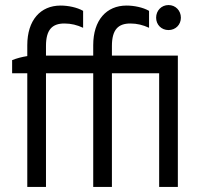

<svg xmlns="http://www.w3.org/2000/svg" viewBox="-20 -740 821 760"><path d="M647 -621C675 -621 696 -642 696 -670C696 -698 675 -720 647 -720C619 -720 598 -698 598 -670C598 -642 619 -621 647 -621ZM610 0H684V-520H423V-558C423 -623 448 -647 496 -647C523 -647 546 -641 570 -630V-697C546 -711 510 -718 481 -718C401 -718 349 -660 349 -561V-520H162V-558C162 -623 187 -647 235 -647C262 -647 285 -641 309 -630V-697C285 -711 249 -718 220 -718C140 -718 88 -660 88 -561V-518C68 -515 45 -509 28 -502V-450H88V0H162V-450H349V0H423V-450H610Z"/></svg>

Font: Fixel Text Regular
Style: Regular
Weight: 400
Width: 4
Designer: AlfaBravo + MacPaw
Foundry: Kyrylo Tkachov, Marchela Mozhyna, Serhii Makarenko, Maria Weinstein, Zakhar Kryvoshyya
Version: Version 1.211